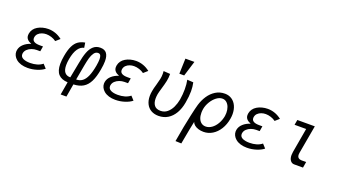

<svg xmlns="http://www.w3.org/2000/svg" viewBox="-77 -1511 4354 2467"><g transform="rotate(20 2100.0 -278.0)"><path d="M104.5 -41Q80.5 -61.5 67.8 -87Q55 -112.5 55 -140.5Q55 -151 57.5 -164.5Q66.5 -211 105.5 -246.2Q144.5 -281.5 202.5 -300Q163.5 -315.5 144.8 -337.5Q126 -359.5 126 -391Q126 -403.5 128 -414Q134 -447 152.8 -473.2Q171.5 -499.5 202 -517.5Q231 -535 268.5 -545Q306 -555 346 -555Q396.5 -555 444.5 -538Q489.5 -522.5 535 -487.5L479.5 -438.5Q451.5 -459.5 414.8 -471.2Q378 -483 344 -483Q313 -483 284.2 -473Q255.5 -463 235.2 -443Q215 -423 210 -394Q209 -389.5 209 -380.5Q209 -350 235 -335Q261 -320 309.5 -320H356L344 -250H296Q261.5 -250 227.5 -237.8Q193.5 -225.5 169.8 -202.8Q146 -180 140.5 -149Q139.5 -144.5 139.5 -136Q139.5 -99.5 175 -81.8Q210.5 -64 271 -64Q321 -64 364.2 -76.5Q407.5 -89 439.5 -115L487 -63Q450 -32.5 388.2 -12.8Q326.5 7 261.5 7Q213 7 173.2 -5Q133.5 -17 104.5 -41Z M810.5 4.5Q724.5 0.5 682.5 -46Q640.5 -92.5 640.5 -186.5Q640.5 -236 651.5 -297Q666.5 -384.5 692.5 -437.2Q718.5 -490 756.2 -516.5Q794 -543 848.5 -552.5L859.5 -484.5Q812 -476 777.5 -426.5Q743 -377 725.5 -281.5Q717.5 -235.5 717.5 -197.5Q717.5 -67 821 -67L862 -280Q878 -370 901 -430.5Q924 -491 961.8 -524.2Q999.5 -557.5 1055.5 -557.5Q1115 -557.5 1142.2 -521.2Q1169.5 -485 1169.5 -414.5Q1169.5 -366 1157 -297Q1138.5 -191 1106.2 -126.5Q1074 -62 1021.5 -30.2Q969 1.5 889.5 4.5L859 182H780ZM1085.5 -323.5Q1095 -380.5 1095 -414Q1095 -447.5 1085 -465.8Q1075 -484 1051 -484Q1018 -484 996 -453Q974 -422 961.8 -378.2Q949.5 -334.5 938.5 -274L901 -67Q950 -67 985 -93.2Q1020 -119.5 1044.5 -175.5Q1069 -231.5 1085.5 -323.5Z M1304.5 -41Q1280.5 -61.5 1267.8 -87Q1255 -112.5 1255 -140.5Q1255 -151 1257.5 -164.5Q1266.5 -211 1305.5 -246.2Q1344.5 -281.5 1402.5 -300Q1363.5 -315.5 1344.8 -337.5Q1326 -359.5 1326 -391Q1326 -403.5 1328 -414Q1334 -447 1352.8 -473.2Q1371.5 -499.5 1402 -517.5Q1431 -535 1468.5 -545Q1506 -555 1546 -555Q1596.5 -555 1644.5 -538Q1689.5 -522.5 1735 -487.5L1679.5 -438.5Q1651.5 -459.5 1614.8 -471.2Q1578 -483 1544 -483Q1513 -483 1484.2 -473Q1455.5 -463 1435.2 -443Q1415 -423 1410 -394Q1409 -389.5 1409 -380.5Q1409 -350 1435 -335Q1461 -320 1509.5 -320H1556L1544 -250H1496Q1461.5 -250 1427.5 -237.8Q1393.5 -225.5 1369.8 -202.8Q1346 -180 1340.5 -149Q1339.5 -144.5 1339.5 -136Q1339.5 -99.5 1375 -81.8Q1410.5 -64 1471 -64Q1521 -64 1564.2 -76.5Q1607.5 -89 1639.5 -115L1687 -63Q1650 -32.5 1588.2 -12.8Q1526.5 7 1461.5 7Q1413 7 1373.2 -5Q1333.5 -17 1304.5 -41Z M1862.5 -192.5Q1862.5 -226 1869 -260Q1872.5 -282.5 1878.2 -304.5Q1884 -326.5 1893.5 -359Q1908 -410 1915.2 -444Q1922.5 -478 1922.5 -515.5Q1922.5 -536.5 1920.5 -553L2011.5 -547Q2012.5 -496 2002.2 -447.8Q1992 -399.5 1972.5 -335Q1955 -276.5 1949.5 -248Q1944 -215 1944 -188Q1944 -128.5 1970.8 -93.8Q1997.5 -59 2056 -59Q2109 -59 2147.8 -91.5Q2186.5 -124 2210 -174.2Q2233.5 -224.5 2244 -282Q2256 -356.5 2256 -426Q2256 -497 2244 -552.5L2328 -547.5Q2340.5 -492 2340.5 -430Q2340.5 -359 2324.5 -270Q2309.5 -184 2272.8 -120.8Q2236 -57.5 2180.2 -23.2Q2124.5 11 2053.5 11Q1995.5 11 1952.2 -13.5Q1909 -38 1885.8 -84Q1862.5 -130 1862.5 -192.5ZM2252 -799 2188 -590.5H2122L2129 -799Z M2371.5 240 2408 35Q2418.5 -23 2443.2 -135.8Q2468 -248.5 2481.5 -294Q2502.5 -364.5 2541 -422.2Q2579.5 -480 2635.5 -515Q2691.5 -550 2761.5 -550Q2816.5 -550 2857.5 -522.2Q2898.5 -494.5 2920.5 -445.5Q2942.5 -396.5 2942.5 -334.5Q2942.5 -304 2936.5 -270Q2922.5 -188 2883.5 -125.2Q2844.5 -62.5 2788.2 -28.2Q2732 6 2667.5 6Q2630 6 2597.2 -4Q2564.5 -14 2542.2 -32.2Q2520 -50.5 2513 -74.5Q2493.5 14 2463 183L2452 243ZM2858.5 -279Q2862 -300 2862 -323Q2862 -365.5 2849 -401Q2836 -436.5 2811.2 -457.8Q2786.5 -479 2753 -479Q2712.5 -479 2672.5 -448.8Q2632.5 -418.5 2603 -369.8Q2573.5 -321 2564 -269Q2559.5 -240.5 2559.5 -215.5Q2559.5 -171.5 2572.8 -138.2Q2586 -105 2611 -86.5Q2636 -68 2670.5 -68Q2712.5 -68 2751.8 -95.5Q2791 -123 2819.2 -171.2Q2847.5 -219.5 2858.5 -279Z M3104.5 -41Q3080.5 -61.5 3067.8 -87Q3055 -112.5 3055 -140.5Q3055 -151 3057.5 -164.5Q3066.5 -211 3105.5 -246.2Q3144.5 -281.5 3202.5 -300Q3163.5 -315.5 3144.8 -337.5Q3126 -359.5 3126 -391Q3126 -403.5 3128 -414Q3134 -447 3152.8 -473.2Q3171.5 -499.5 3202 -517.5Q3231 -535 3268.5 -545Q3306 -555 3346 -555Q3396.5 -555 3444.5 -538Q3489.5 -522.5 3535 -487.5L3479.5 -438.5Q3451.5 -459.5 3414.8 -471.2Q3378 -483 3344 -483Q3313 -483 3284.2 -473Q3255.5 -463 3235.2 -443Q3215 -423 3210 -394Q3209 -389.5 3209 -380.5Q3209 -350 3235 -335Q3261 -320 3309.5 -320H3356L3344 -250H3296Q3261.5 -250 3227.5 -237.8Q3193.5 -225.5 3169.8 -202.8Q3146 -180 3140.5 -149Q3139.5 -144.5 3139.5 -136Q3139.5 -99.5 3175 -81.8Q3210.5 -64 3271 -64Q3321 -64 3364.2 -76.5Q3407.5 -89 3439.5 -115L3487 -63Q3450 -32.5 3388.2 -12.8Q3326.5 7 3261.5 7Q3213 7 3173.2 -5Q3133.5 -17 3104.5 -41Z M3833.5 -101.5Q3833.5 -120 3837.5 -145L3896 -480H3737.5L3750 -550H3989L3920.5 -164.5Q3918 -149.5 3918 -140.5Q3918 -108.5 3935.2 -94.8Q3952.5 -81 3977.5 -81H4041Q4033.5 -37.5 4027.5 0H3906Q3874.5 0 3854 -26.8Q3833.5 -53.5 3833.5 -101.5Z"/></g></svg>

Font: JuliaMono Italic
Style: Regular
Weight: 400
Italic angle: -9°
Monospace: yes
Designer: cormullion
Foundry: corm
Version: Version 0.049; ttfautohint (v1.8.4)